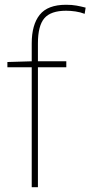

<svg xmlns="http://www.w3.org/2000/svg" viewBox="-20 -785 379 805"><path d="M258 -503H139V0H113V-503H11V-525L113 -528V-603Q113 -681 146.5 -723Q180 -765 257 -765Q282 -765 301 -761.5Q320 -758 339 -753L335 -727Q317 -734 296.5 -737Q276 -740 257 -740Q193 -740 166 -708.5Q139 -677 139 -603V-528H258Z"/></svg>

Font: Noto Sans Thaana Thin
Style: Regular
Weight: 100
Designer: David Williams
Foundry: Google Inc.
Version: Version 3.001; ttfautohint (v1.8.4.7-5d5b)